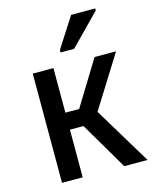

<svg xmlns="http://www.w3.org/2000/svg" viewBox="-115 -839 732 915"><g transform="rotate(-15 251.5 -381.0)"><path d="M230 -602H297L444 -752V-762H325L230 -614ZM76 0H178V-235H245L383 0H498L327 -283L487 -539H381L246 -319H178V-539H76Z"/></g></svg>

Font: Noto Sans SemiCondensed Medium
Style: Regular
Weight: 500
Width: 4
Designer: Monotype Design Team
Foundry: Monotype Imaging Inc.
Version: Version 2.013